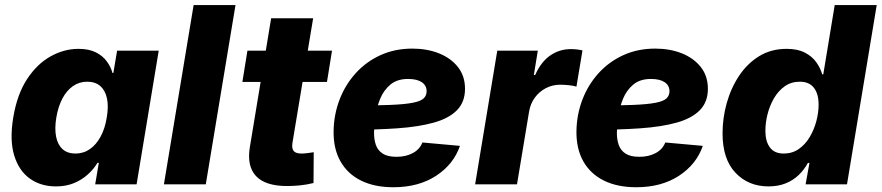

<svg xmlns="http://www.w3.org/2000/svg" viewBox="-20 -748 3577 779"><path d="M207 8.3Q145.5 8.3 101.1 -23.4Q56.6 -55.2 37.6 -117.4Q18.6 -179.7 33.7 -271Q49.3 -365.2 89.8 -427Q130.4 -488.8 185.3 -519.3Q240.2 -549.8 298.3 -549.8Q340.8 -549.8 368.9 -535.6Q397 -521.5 413.3 -499Q429.7 -476.6 436.5 -451.7H439.9L455.1 -542.5H624L534.2 0H366.2L380.9 -87.4H375.5Q360.4 -62 336.4 -40.3Q312.5 -18.6 280.3 -5.1Q248 8.3 207 8.3ZM286.1 -125Q318.8 -125 344.7 -143.1Q370.6 -161.1 388.4 -194.1Q406.2 -227.1 413.1 -271Q420.9 -315.9 414.1 -348.4Q407.2 -380.9 387 -398.7Q366.7 -416.5 334 -416.5Q301.3 -416.5 275.6 -398.4Q250 -380.4 232.9 -347.7Q215.8 -314.9 208.5 -271Q201.2 -227.1 207.5 -194.1Q213.9 -161.1 233.6 -143.1Q253.4 -125 286.1 -125Z M935.5 -727.5 814.9 0H645L765.6 -727.5Z M1327.1 -542.5 1306.6 -415.5H963.4L983.9 -542.5ZM1080.1 -673.8H1250.5L1166.5 -168Q1163.1 -145.5 1171.6 -135.3Q1180.2 -125 1203.6 -125Q1212.9 -125 1229.2 -127Q1245.6 -128.9 1252.9 -130.4L1252 -5.4Q1223.6 1.5 1196.5 4.2Q1169.4 6.8 1144.5 6.8Q1057.1 6.8 1019 -33.4Q981 -73.7 993.7 -150.9Z M1575.7 11.7Q1500 11.7 1445.3 -15.1Q1390.6 -42 1361.6 -93Q1332.5 -144 1333.5 -215.8Q1334.5 -283.2 1357.7 -343.8Q1380.9 -404.3 1423.1 -450.9Q1465.3 -497.6 1523.7 -524.2Q1582 -550.8 1653.3 -550.8Q1712.9 -550.8 1761.2 -531.5Q1809.6 -512.2 1838.1 -475.8Q1866.7 -439.5 1866.7 -387.7Q1866.7 -334.5 1834.5 -301.3Q1802.2 -268.1 1740.7 -250.7Q1679.2 -233.4 1591.3 -227.3Q1503.4 -221.2 1392.1 -221.2L1408.7 -319.8Q1503.9 -319.8 1563.2 -322.3Q1622.6 -324.7 1654.8 -331.1Q1687 -337.4 1699 -348.9Q1710.9 -360.4 1710.9 -377.9Q1710.9 -401.4 1691.2 -414.6Q1671.4 -427.7 1635.7 -427.7Q1591.3 -427.7 1564 -404.8Q1536.6 -381.8 1522.5 -347.2Q1508.3 -312.5 1503.2 -275.9Q1498 -239.3 1497.6 -211.9Q1497.1 -183.1 1504.9 -160.4Q1512.7 -137.7 1532.7 -124.8Q1552.7 -111.8 1588.4 -111.8Q1627 -111.8 1655 -127Q1683.1 -142.1 1693.8 -169.9L1846.2 -156.2Q1820.3 -81.1 1749.3 -34.7Q1678.2 11.7 1575.7 11.7Z M1907.7 0 1997.6 -542.5H2162.1L2146 -443.8H2151.4Q2175.3 -497.6 2212.9 -523.2Q2250.5 -548.8 2295.9 -548.8Q2308.1 -548.8 2320.6 -547.4Q2333 -545.9 2343.3 -543.5L2318.8 -396.5Q2307.6 -400.4 2288.1 -402.3Q2268.6 -404.3 2252.9 -404.3Q2221.7 -404.3 2194.8 -390.4Q2168 -376.5 2149.9 -351.8Q2131.8 -327.1 2126.5 -294.4L2077.6 0Z M2561 11.7Q2485.4 11.7 2430.7 -15.1Q2376 -42 2346.9 -93Q2317.9 -144 2318.8 -215.8Q2319.8 -283.2 2343 -343.8Q2366.2 -404.3 2408.4 -450.9Q2450.7 -497.6 2509 -524.2Q2567.4 -550.8 2638.7 -550.8Q2698.2 -550.8 2746.6 -531.5Q2794.9 -512.2 2823.5 -475.8Q2852.1 -439.5 2852.1 -387.7Q2852.1 -334.5 2819.8 -301.3Q2787.6 -268.1 2726.1 -250.7Q2664.6 -233.4 2576.7 -227.3Q2488.8 -221.2 2377.4 -221.2L2394 -319.8Q2489.3 -319.8 2548.6 -322.3Q2607.9 -324.7 2640.1 -331.1Q2672.4 -337.4 2684.3 -348.9Q2696.3 -360.4 2696.3 -377.9Q2696.3 -401.4 2676.5 -414.6Q2656.7 -427.7 2621.1 -427.7Q2576.7 -427.7 2549.3 -404.8Q2522 -381.8 2507.8 -347.2Q2493.7 -312.5 2488.5 -275.9Q2483.4 -239.3 2482.9 -211.9Q2482.4 -183.1 2490.2 -160.4Q2498 -137.7 2518.1 -124.8Q2538.1 -111.8 2573.7 -111.8Q2612.3 -111.8 2640.4 -127Q2668.5 -142.1 2679.2 -169.9L2831.5 -156.2Q2805.7 -81.1 2734.6 -34.7Q2663.6 11.7 2561 11.7Z M3098.1 8.3Q3016.6 8.3 2964.1 -46.9Q2911.6 -102.1 2911.6 -207Q2911.6 -269.5 2928.7 -330.3Q2945.8 -391.1 2979 -440.9Q3012.2 -490.7 3060.5 -520.3Q3108.9 -549.8 3171.4 -549.8Q3216.3 -549.8 3245.8 -534.4Q3275.4 -519 3292.2 -495.1Q3309.1 -471.2 3315.9 -446.3H3320.3L3366.7 -727.5H3537.1L3416.5 0H3248.5L3264.2 -86.9H3257.8Q3242.7 -59.1 3220.2 -37.6Q3197.8 -16.1 3167.2 -3.9Q3136.7 8.3 3098.1 8.3ZM3159.7 -125Q3194.3 -125 3220.7 -143.3Q3247.1 -161.6 3264.9 -191.4Q3282.7 -221.2 3292 -255.9Q3301.3 -290.5 3301.3 -323.7Q3301.3 -367.7 3282 -392.1Q3262.7 -416.5 3225.6 -416.5Q3190.4 -416.5 3164.3 -398.2Q3138.2 -379.9 3120.6 -349.9Q3103 -319.8 3094.2 -284.9Q3085.4 -250 3085.4 -217.3Q3085.4 -174.3 3103.8 -149.7Q3122.1 -125 3159.7 -125Z"/></svg>

Font: Inter 16pt ExtraBold
Style: Italic
Weight: 800
Italic angle: -9.3988°
Version: Version 4.001;git-66647c0bb